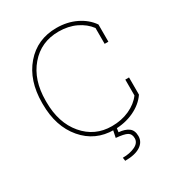

<svg xmlns="http://www.w3.org/2000/svg" viewBox="-216 -853 1102 1199"><g transform="rotate(-30 335.0 -254.0)"><path d="M63.5 0ZM613.3 -484.4H586.4V-598.6Q553.7 -642.6 499 -668.7Q444.3 -694.8 374.5 -694.8Q248 -694.8 168.9 -602.5Q89.8 -510.3 89.8 -360.8V-351.1Q89.8 -201.2 168.5 -108.6Q247.1 -16.1 369.6 -16.1Q439.9 -16.1 497.1 -42.2Q554.2 -68.4 586.4 -112.3V-226.6H613.3V-102.5Q577.6 -50.3 512.7 -20Q447.8 10.3 369.6 10.3Q234.4 10.3 148.9 -90.1Q63.5 -190.4 63.5 -351.1V-359.9Q63.5 -521 149.4 -621.1Q235.4 -721.2 374.5 -721.2Q451.7 -721.2 514.4 -690.9Q577.1 -660.6 613.3 -608.4ZM390.6 0 385.3 37.1Q429.7 40.5 455.6 59.3Q481.4 78.1 481.4 119.6Q481.4 162.1 442.9 187.3Q404.3 212.4 332.5 212.4L329.1 188.5Q379.9 188.5 417.2 170.9Q454.6 153.3 454.6 119.6Q454.6 88.4 432.4 76.2Q410.2 64 352.5 59.1L364.7 0Z"/></g></svg>

Font: TypoPRO Roboto Slab
Style: Thin
Weight: 250
Designer: Google
Version: Version 1.100263; 2013; ttfautohint (v0.94.20-1c74) -l 8 -r 